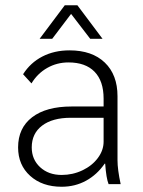

<svg xmlns="http://www.w3.org/2000/svg" viewBox="-20 -702 546 732"><path d="M49 -140Q49 -214 102.5 -255Q156 -296 253 -296H375V-326Q375 -393 340.5 -428.5Q306 -464 241 -464Q197 -464 160 -443Q123 -422 100 -384L68 -419Q96 -463 141.5 -486.5Q187 -510 245 -510Q331 -510 379.5 -463.5Q428 -417 428 -335V-91Q428 -56 440 0H394Q385 -22 381 -78H379Q350 -36 308 -13Q266 10 215 10Q141 10 95 -31.5Q49 -73 49 -140ZM375 -162V-253H250Q180 -253 140.5 -223Q101 -193 101 -140Q101 -94 133 -64.5Q165 -35 215 -35Q257 -35 294 -52.5Q331 -70 353 -99.5Q375 -129 375 -162ZM227 -682H275L371 -554H324L251 -649L179 -554H131Z"/></svg>

Font: Sarabun ExtraLight
Style: Regular
Weight: 275
Designer: Suppakit Chalermlarp | Katatrad Co.,Ltd.
Foundry: Cadson Demak Co.,Ltd.
Version: Version 1.000; ttfautohint (v1.6)